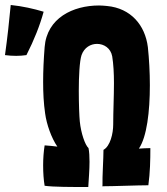

<svg xmlns="http://www.w3.org/2000/svg" viewBox="-134 -750 668 770"><path d="M469 -156C455 -156 439 -155 423 -154C455 -201 467 -303 467 -408C467 -460 464 -514 459 -561C448 -649 391 -717 295 -726C284 -727 274 -728 263 -728C159 -728 54 -678 45 -561C41 -510 39 -465 39 -422C39 -377 41 -336 47 -295C53 -251 72 -197 96 -162C79 -164 63 -166 45 -167C41 -142 39 -114 39 -87C39 -57 41 -28 45 -5C80 0 152 0 220 0C222 -33 225 -70 225 -101C225 -122 224 -141 221 -156C207 -169 191 -215 186 -263C184 -282 182 -333 182 -386C182 -444 185 -505 193 -529C204 -560 230 -574 255 -574C283 -574 310 -557 316 -524C321 -493 323 -456 323 -417C323 -362 320 -304 320 -251C320 -214 308 -164 281 -149C281 -113 276 -43 277 -6L276 -3C276 -3 277 -3 277 -3C321 -3 418 -7 461 -7C468 -59 469 -109 469 -156ZM-91 -730C-97 -667 -104 -600 -114 -529C-99 -527 -84 -526 -69 -526C-56 -526 -42 -527 -28 -529C3 -590 26 -648 41 -703C1 -715 -43 -725 -91 -730Z"/></svg>

Font: HEYCLAY
Style: Regular
Weight: 400
Designer: Marcelo Magalhaes
Foundry: Marcelo Magalhães
Version: Version 1.300;hotconv 1.0.109;makeotfexe 2.5.65596